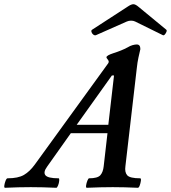

<svg xmlns="http://www.w3.org/2000/svg" viewBox="-98 -888 811 911"><path d="M-74 3Q-79 3 -77.5 -8Q-76 -19 -71.5 -30.5Q-67 -42 -62 -42Q-12 -42 15.5 -58Q43 -74 67 -107L412 -583Q418 -590 418 -595Q418 -600 413 -606Q407 -613 407 -616Q407 -625 441 -636Q460 -642 476 -648.5Q492 -655 507 -663Q520 -671 531.5 -674Q543 -677 551 -677Q568 -677 568 -655Q564 -638 559 -615.5Q554 -593 551 -564L497 -99Q493 -71 505.5 -56.5Q518 -42 567 -42Q572 -42 570.5 -30.5Q569 -19 565 -8Q561 3 556 3Q492 0 437 0Q380 0 314 3Q309 3 310.5 -8Q312 -19 316.5 -30.5Q321 -42 325 -42Q365 -42 378 -56.5Q391 -71 394 -99L412 -256H238L126 -98Q106 -71 117.5 -56.5Q129 -42 180 -42Q184 -42 183 -30.5Q182 -19 177.5 -8Q173 3 169 3Q103 0 48 0Q-10 0 -74 3ZM433 -530 266 -296H416L443 -530ZM357 -721Q351 -719 344.5 -724Q338 -729 336 -736.5Q334 -744 339 -747L510 -858Q525 -868 535 -868Q545 -868 560 -855L691 -747Q696 -743 688.5 -730.5Q681 -718 675 -721L543 -786Q535 -790 524 -790Q513 -790 504 -786Z"/></svg>

Font: Junicode SmExp
Style: Bold Italic
Weight: 700
Width: 6
Italic angle: -11°
Designer: Peter S. Baker
Version: Version 2.205; ttfautohint (v1.8.4)